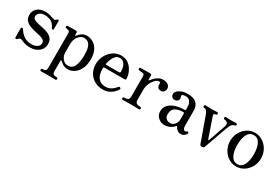

<svg xmlns="http://www.w3.org/2000/svg" viewBox="36 -1251 3224 2249"><g transform="rotate(30 1647.5 -126.5)"><path d="M264 12Q231 12 200.5 3.5Q170 -5 147 -16Q125 -26 111 -16Q107 -13 102 -8Q97 -3 93 1Q84 10 74.5 6.5Q65 3 65 -10V-129Q65 -141 75.5 -143Q86 -145 92 -136Q126 -81 167.5 -55.5Q209 -30 266 -30Q310 -30 340.5 -49Q371 -68 371 -104Q371 -131 349.5 -145Q328 -159 294 -167Q260 -175 222.5 -183.5Q185 -192 151 -206.5Q117 -221 95.5 -247.5Q74 -274 74 -319Q74 -350 89.5 -378Q105 -406 138.5 -424Q172 -442 224 -442Q255 -442 281.5 -435Q308 -428 330 -419Q357 -409 366 -416Q370 -419 375.5 -423.5Q381 -428 385 -432Q393 -438 400 -436Q407 -434 407 -422V-317Q407 -305 396 -302.5Q385 -300 381 -310Q359 -364 319.5 -384.5Q280 -405 238 -405Q190 -405 165.5 -383.5Q141 -362 141 -336Q141 -311 162.5 -298Q184 -285 217.5 -277.5Q251 -270 288.5 -262.5Q326 -255 359.5 -240.5Q393 -226 414.5 -199Q436 -172 436 -125Q436 -68 390.5 -28Q345 12 264 12Z M524 189Q510 189 510 173Q510 157 524 157Q559 157 568 145Q577 133 577 106V-347Q577 -371 572.5 -379Q568 -387 555 -390Q549 -392 540.5 -393.5Q532 -395 527 -396Q514 -397 514 -412Q514 -418 517.5 -423Q521 -428 528 -428Q531 -428 545.5 -428.5Q560 -429 579 -429Q598 -429 614 -429.5Q630 -430 635 -430Q658 -430 658 -409V-380Q658 -374 661.5 -373Q665 -372 669 -377Q677 -387 691.5 -402.5Q706 -418 729 -430Q752 -442 783 -442Q825 -442 865.5 -420Q906 -398 932.5 -349.5Q959 -301 959 -223Q959 -143 931 -90.5Q903 -38 863 -13Q823 12 785 12Q742 12 716 -4Q690 -20 672 -37Q665 -43 662 -40.5Q659 -38 659 -33V108Q659 136 671.5 146.5Q684 157 718 157Q732 157 732 173Q732 189 718 189Q711 189 693.5 188.5Q676 188 655 187.5Q634 187 618 187Q594 187 564.5 188Q535 189 524 189ZM760 -26Q821 -26 845 -81.5Q869 -137 869 -229Q869 -306 853 -343Q837 -380 813.5 -392Q790 -404 767 -404Q743 -404 718 -386.5Q693 -369 676 -336.5Q659 -304 659 -259V-139Q659 -114 671.5 -87.5Q684 -61 706.5 -43.5Q729 -26 760 -26Z M1254 12Q1189 12 1139.5 -17Q1090 -46 1063 -95.5Q1036 -145 1036 -208Q1036 -252 1051.5 -293.5Q1067 -335 1095.5 -368.5Q1124 -402 1163 -422Q1202 -442 1248 -442Q1297 -442 1332 -421Q1367 -400 1390 -367.5Q1413 -335 1424 -299.5Q1435 -264 1435 -235Q1435 -220 1417 -220H1148Q1138 -220 1135 -217Q1132 -214 1132 -206Q1132 -140 1150 -102Q1168 -64 1198 -48Q1228 -32 1263 -32Q1299 -32 1326 -45Q1353 -58 1371 -75Q1389 -92 1399 -105Q1409 -119 1423 -109Q1436 -101 1428 -87Q1418 -70 1395.5 -46.5Q1373 -23 1338 -5.5Q1303 12 1254 12ZM1151 -259H1318Q1337 -259 1337 -276Q1337 -304 1329 -335Q1321 -366 1301 -387.5Q1281 -409 1246 -409Q1216 -409 1194.5 -389Q1173 -369 1159.5 -338Q1146 -307 1139 -272Q1136 -259 1151 -259Z M1519 0Q1506 0 1506 -16Q1506 -32 1519 -32Q1557 -32 1572 -43Q1587 -54 1587 -82V-347Q1587 -367 1583 -378Q1579 -389 1567 -390Q1559 -391 1539.5 -393Q1520 -395 1513 -396Q1500 -397 1500 -412Q1500 -427 1514 -429Q1517 -429 1535 -429Q1553 -429 1575.5 -429.5Q1598 -430 1617 -430Q1636 -430 1642 -430Q1664 -430 1664 -407V-355Q1664 -352 1667 -351Q1670 -350 1673 -354Q1689 -374 1709.5 -394Q1730 -414 1756 -428Q1782 -442 1813 -442Q1860 -442 1883.5 -422Q1907 -402 1907 -370Q1907 -352 1893.5 -333.5Q1880 -315 1853 -315Q1822 -315 1811 -331Q1800 -347 1800 -358Q1800 -361 1800 -367Q1800 -384 1797.5 -392.5Q1795 -401 1780 -401Q1761 -401 1741.5 -385Q1722 -369 1705.5 -343.5Q1689 -318 1679 -288Q1669 -258 1669 -230V-84Q1669 -55 1687.5 -43.5Q1706 -32 1739 -32Q1753 -32 1753 -16Q1753 0 1739 0Q1729 0 1703.5 -1Q1678 -2 1628 -2Q1586 -2 1558 -1Q1530 0 1519 0Z M2089 12Q2057 12 2028.5 -3Q2000 -18 1983 -44.5Q1966 -71 1966 -106Q1966 -158 1999 -192.5Q2032 -227 2087 -244.5Q2142 -262 2208 -262Q2219 -262 2219 -272V-300Q2219 -350 2198.5 -378.5Q2178 -407 2140 -407Q2110 -407 2096.5 -399Q2083 -391 2091 -372Q2104 -344 2087.5 -323.5Q2071 -303 2043 -303Q2021 -303 2007.5 -318Q1994 -333 1994 -352Q1994 -374 2012 -394.5Q2030 -415 2064 -428.5Q2098 -442 2145 -442Q2228 -442 2265.5 -406Q2303 -370 2303 -306V-112Q2303 -78 2312 -62.5Q2321 -47 2334 -47Q2346 -47 2354 -55Q2364 -65 2376 -54Q2384 -46 2376 -34Q2366 -19 2349.5 -6Q2333 7 2305 7Q2281 7 2261 -7Q2241 -21 2229 -46Q2223 -58 2214 -47Q2206 -36 2188 -22Q2170 -8 2145 2Q2120 12 2089 12ZM2134 -42Q2161 -42 2180 -57Q2199 -72 2209 -93Q2219 -114 2219 -133V-217Q2219 -231 2206 -231Q2139 -231 2099 -206Q2059 -181 2059 -122Q2059 -87 2073 -69.5Q2087 -52 2104.5 -47Q2122 -42 2134 -42Z M2598 12Q2582 12 2575.5 6.5Q2569 1 2566 -9Q2564 -17 2554.5 -42.5Q2545 -68 2532.5 -103.5Q2520 -139 2505.5 -178.5Q2491 -218 2478.5 -254Q2466 -290 2457 -315Q2448 -340 2445 -347Q2435 -373 2423 -385Q2411 -397 2391 -397Q2384 -397 2380.5 -402Q2377 -407 2377 -414Q2377 -420 2380.5 -425Q2384 -430 2391 -430Q2401 -430 2421 -428.5Q2441 -427 2465 -427Q2488 -427 2514.5 -428.5Q2541 -430 2551 -430Q2558 -430 2561.5 -425Q2565 -420 2565 -414Q2565 -407 2561.5 -402Q2558 -397 2551 -397Q2533 -397 2527.5 -388.5Q2522 -380 2526 -367Q2528 -360 2538 -332Q2548 -304 2561 -266.5Q2574 -229 2586.5 -192Q2599 -155 2608 -129.5Q2617 -104 2618 -100Q2620 -94 2624.5 -94.5Q2629 -95 2630 -99Q2633 -107 2641.5 -130.5Q2650 -154 2661 -185Q2672 -216 2682.5 -247Q2693 -278 2701.5 -301.5Q2710 -325 2712 -332Q2723 -367 2705.5 -382Q2688 -397 2667 -397Q2660 -397 2656.5 -402Q2653 -407 2653 -414Q2653 -420 2656.5 -425Q2660 -430 2667 -430Q2677 -430 2694 -428.5Q2711 -427 2735 -427Q2759 -427 2778 -428.5Q2797 -430 2807 -430Q2814 -430 2817.5 -425Q2821 -420 2821 -414Q2821 -407 2817.5 -402Q2814 -397 2807 -397Q2791 -397 2773 -380.5Q2755 -364 2739 -320Q2737 -314 2726.5 -284Q2716 -254 2701 -212.5Q2686 -171 2671 -128Q2656 -85 2644 -52Q2632 -19 2628 -8Q2622 12 2598 12Z M3057 12Q3000 12 2952.5 -19Q2905 -50 2877 -101.5Q2849 -153 2849 -215Q2849 -277 2877 -328.5Q2905 -380 2952.5 -411Q3000 -442 3057 -442Q3115 -442 3162.5 -411Q3210 -380 3238 -328.5Q3266 -277 3266 -215Q3266 -153 3238 -101.5Q3210 -50 3162.5 -19Q3115 12 3057 12ZM3057 -19Q3113 -19 3141 -73Q3169 -127 3169 -215Q3169 -303 3141 -357Q3113 -411 3057 -411Q3002 -411 2973.5 -357Q2945 -303 2945 -215Q2945 -127 2973.5 -73Q3002 -19 3057 -19Z"/></g></svg>

Font: TsukuhouMincho
Style: Regular
Weight: 400
Designer: Iose
Foundry: Typographish
Version: Version 1.001; ttfautohint (v1.8.3)